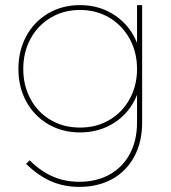

<svg xmlns="http://www.w3.org/2000/svg" viewBox="-20 -537 670 751"><path d="M536 -517V-58Q536 18 505.5 75Q475 132 419.5 163Q364 194 290 194Q229 194 178.5 171.5Q128 149 82 104L96 90Q138 132 185.5 153Q233 174 290 174Q358 174 409 145.5Q460 117 488 64.5Q516 12 516 -58V-166Q489 -98 429.5 -58.5Q370 -19 293 -19Q224 -19 169 -51Q114 -83 83 -139.5Q52 -196 52 -267Q52 -339 83 -396Q114 -453 169 -485Q224 -517 293 -517Q370 -517 429.5 -477Q489 -437 516 -369V-517ZM516 -267Q516 -333 487 -385.5Q458 -438 407.5 -468Q357 -498 293 -498Q229 -498 178.5 -468Q128 -438 99.5 -385.5Q71 -333 71 -267Q71 -202 99.5 -149.5Q128 -97 178.5 -67.5Q229 -38 293 -38Q357 -38 407.5 -67.5Q458 -97 487 -149.5Q516 -202 516 -267Z"/></svg>

Font: TypoPRO Montserrat
Style: Regular
Weight: 250
Designer: Julieta Ulanovsky
Foundry: Julieta Ulanovsky
Version: Version 6.001